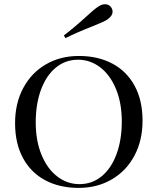

<svg xmlns="http://www.w3.org/2000/svg" viewBox="-20 -892 761 926"><path d="M53.2 0ZM667.5 -310.1Q667.5 -214.4 628.2 -140.9Q588.9 -67.4 518.8 -26.6Q448.7 14.2 359.4 14.2Q267.1 14.2 198 -22.7Q128.9 -59.6 90.8 -129.9Q52.7 -200.2 52.7 -297.9Q52.7 -393.6 92 -467.3Q131.3 -541 201.2 -581.5Q271 -622.1 360.4 -622.1Q452.6 -622.1 522 -585.2Q591.3 -548.3 629.4 -478Q667.5 -407.7 667.5 -310.1ZM152.3 -301.8Q152.3 -212.9 180.4 -145Q208.5 -77.1 256.6 -40.5Q304.7 -3.9 363.3 -3.9Q424.3 -3.9 470.7 -42.2Q517.1 -80.6 542.2 -149.2Q567.4 -217.8 567.4 -306.2Q567.4 -395 539.3 -462.9Q511.2 -530.8 463.1 -567.4Q415 -604 356.4 -604Q295.4 -604 249 -565.7Q202.6 -527.3 177.5 -458.7Q152.3 -390.1 152.3 -301.8ZM486.3 -871.6Q506.8 -871.6 517.1 -855Q522.9 -846.2 522.9 -835.9Q522.9 -814.5 496.1 -796.9Q478 -785.6 423.8 -764.2Q352.1 -736.3 295.4 -708L288.1 -721.2Q335.9 -757.3 395.5 -811.5Q433.6 -847.2 456.1 -861.8Q472.2 -871.6 486.3 -871.6Z"/></svg>

Font: Playfair Display SC
Style: Regular
Weight: 400
Designer: Claus Eggers Sørensen
Foundry: Claus Eggers Sørensen
Version: Version 1.004;PS 001.004;hotconv 1.0.70;makeotf.lib2.5.58329